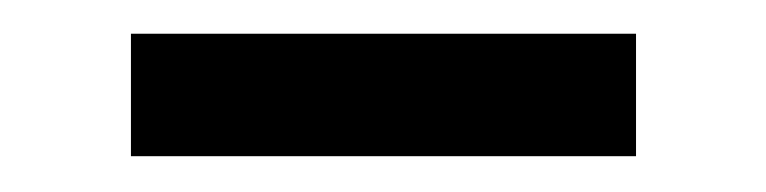

<svg xmlns="http://www.w3.org/2000/svg" viewBox="-20 -709 443 111"><path d="M55.7 -689.5H347.7V-618.7H55.7Z"/></svg>

Font: Donegal One
Style: Regular
Weight: 400
Designer: Gary Lonergan
Foundry: Sorkin Type Co.
Version: Version 1.004